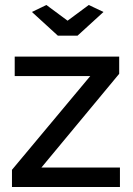

<svg xmlns="http://www.w3.org/2000/svg" viewBox="-20 -750 533 770"><path d="M166 -730 251 -667 336 -730 395 -702 291 -607H212L108 -702ZM28 -69 342 -445H39V-523H458V-454L146 -78H461V0H28Z"/></svg>

Font: Oxford Sans SemiBold
Style: Regular
Weight: 600
Designer: Matt McInerney, Pablo Impallari, Rodrigo Fuenzalida
Foundry: Matt McInerney, Pablo Impallari, Rodrigo Fuenzalida
Version: Version 3.000g; ttfautohint (v1.5) -l 8 -r 28 -G 28 -x 14 -D